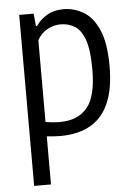

<svg xmlns="http://www.w3.org/2000/svg" viewBox="-54 -592 590 853"><g transform="rotate(-5 240.5 -165.5)"><path d="M63.5 220V-542.6H127.8L133.3 -486.5H138.4Q155.6 -513.6 186.9 -532.2Q218.2 -550.8 260.5 -550.8Q309.3 -550.8 351 -525.7Q392.7 -500.6 418.2 -441.7Q443.7 -382.8 443.7 -281Q443.7 -181.5 415.9 -117.2Q388.1 -52.9 333.3 -21.8Q278.4 9.3 197.7 9.3Q183.8 9.3 168.1 8.1Q152.5 7 138.5 5.5V220ZM202.5 -52.8Q281.6 -52.8 323.9 -102.4Q366.2 -151.9 366.2 -273.7Q366.2 -360 349.8 -405.5Q333.5 -451 305.4 -467.9Q277.4 -484.9 242.5 -484.9Q212.7 -484.9 183.8 -469.3Q154.9 -453.8 138.5 -422.9V-58.6Q151.1 -56.2 169.5 -54.5Q187.9 -52.8 202.5 -52.8Z"/></g></svg>

Font: Encode Sans Condensed Thin
Style: Regular
Weight: 100
Width: 3
Designer: Multiple Designers
Foundry: Impallari Type
Version: Version 3.002